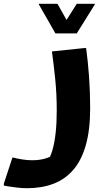

<svg xmlns="http://www.w3.org/2000/svg" viewBox="-64 -731 566 1011"><path d="M1.6 98Q27.6 104.4 53.9 108.6Q80.1 112.8 106 112.8Q145.6 112.8 177.1 103Q208.6 93.2 224.3 82.9L182.8 123.7Q200.4 99 211.7 60.6Q223.1 22.3 228.9 -30.4Q234.8 -83.1 234.8 -149.6Q234.8 -236.2 226.8 -313.6Q218.9 -391 209.5 -460.2L378.7 -477.8H389.5Q398.9 -409.6 404.9 -328Q410.8 -246.3 410.8 -162Q410.8 -46.5 387.7 33.9Q364.6 114.2 321.3 164Q277.9 213.8 216.7 236.9Q155.4 260 78.4 260Q52.4 260 23.9 256.6Q-4.6 253.2 -24.1 249.8Q-43.6 246.4 -43.6 246.4V235.6ZM238.6 -711.1 286.4 -626 340.2 -711.1H435V-707.1L340.2 -555.1H227.8L141 -707.1V-711.1Z"/></svg>

Font: Kufam
Style: Regular
Weight: 400
Designer: Wael Morcos, Artur Schmal
Foundry: Original Type
Version: Version 1.301; ttfautohint (v1.8.3)